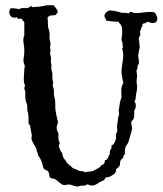

<svg xmlns="http://www.w3.org/2000/svg" viewBox="-20 -808 623 736"><path d="M445.3 -449.2Q442.4 -473.6 453.1 -490.2Q451.2 -495.1 450.7 -499.5Q450.2 -503.9 447.3 -517.6Q444.3 -531.2 446.8 -547.9Q449.2 -564.5 451.7 -584Q454.1 -603.5 448.2 -623Q453.1 -626 451.2 -629.4Q449.2 -632.8 449.7 -639.2Q450.2 -645.5 447.3 -649.9Q444.3 -654.3 448.2 -674.8Q448.2 -683.6 448.2 -692.4Q448.2 -701.2 445.8 -707.5Q443.4 -713.9 439.9 -716.8Q436.5 -719.7 434.6 -724.6Q421.9 -724.6 410.6 -726.1Q399.4 -727.5 387.7 -728.5Q385.7 -736.3 382.8 -739.3Q379.9 -742.2 380.4 -748Q380.9 -753.9 385.7 -759.3Q390.6 -764.6 397.5 -767.1Q404.3 -769.5 429.7 -763.7Q443.4 -758.8 455.1 -758.8Q466.8 -758.8 471.7 -756.8Q475.6 -757.8 477.1 -760.3Q478.5 -762.7 482.4 -762.7Q492.2 -757.8 502.4 -757.8Q512.7 -757.8 533.7 -760.7Q554.7 -763.7 572.3 -760.7Q589.8 -738.3 579.1 -724.6Q568.4 -714.8 546.9 -724.6Q541 -723.6 539.1 -720.7Q537.1 -717.8 529.3 -717.8Q524.4 -713.9 525.9 -710Q527.3 -706.1 521.5 -704.1Q522.5 -700.2 520 -695.8Q517.6 -691.4 516.6 -688Q515.6 -684.6 517.1 -682.6Q518.6 -680.7 518.1 -676.3Q517.6 -671.9 514.6 -667.5Q511.7 -663.1 511.7 -657.2Q514.6 -650.4 514.6 -634.8Q516.6 -627 514.6 -622.1L509.8 -596.7Q509.8 -588.9 512.2 -575.7Q514.6 -562.5 506.8 -555.7Q508.8 -550.8 506.8 -545.9Q504.9 -541 502.9 -536.1Q506.8 -517.6 504.4 -506.3Q502 -495.1 505.9 -476.6Q504.9 -472.7 504.9 -465.8Q504.9 -459 502.9 -453.6Q501 -448.2 500.5 -436.5Q500 -424.8 495.1 -418Q501 -414.1 500.5 -402.3Q500 -390.6 495.1 -385.7Q494.1 -377.9 494.6 -370.6Q495.1 -363.3 493.7 -356.9Q492.2 -350.6 488.3 -347.7Q484.4 -344.7 483.4 -339.4Q482.4 -334 484.9 -325.7Q487.3 -317.4 485.4 -309.6L482.4 -298.8Q480.5 -291 478 -283.7Q475.6 -276.4 474.1 -269Q472.7 -261.7 466.8 -253.9Q460.9 -246.1 459.5 -236.8Q458 -227.5 459 -224.1Q460 -220.7 458.5 -217.8Q457 -214.8 454.1 -211.4Q451.2 -208 453.1 -204.1Q440.4 -194.3 440.4 -186Q440.4 -177.7 438.5 -172.9Q436.5 -168 424.8 -159.2Q425.8 -153.3 420.9 -143.6Q400.4 -127 386.7 -127.9Q383.8 -127 382.3 -123Q380.9 -119.1 377.9 -117.2Q362.3 -110.4 356.9 -106.4Q351.6 -102.5 345.2 -99.6Q338.9 -96.7 331.5 -96.7Q324.2 -96.7 316.4 -101.6Q313.5 -100.6 310.5 -99.1Q307.6 -97.7 305.2 -96.7Q302.7 -95.7 299.3 -96.2Q295.9 -96.7 293 -96.7L276.4 -92.8Q269.5 -92.8 257.8 -97.7Q246.1 -102.5 234.9 -99.6Q223.6 -96.7 215.8 -102.1Q208 -107.4 206.5 -109.4Q205.1 -111.3 197.3 -117.2Q189.5 -123 182.6 -123.5Q175.8 -124 172.9 -126.5Q169.9 -128.9 168.5 -139.2Q167 -149.4 163.6 -151.9Q160.2 -154.3 153.3 -157.2Q146.5 -160.2 144.5 -170.9Q139.6 -196.3 125 -213.9Q126 -217.8 124.5 -220.7Q123 -223.6 121.6 -227.1Q120.1 -230.5 120.1 -233.9Q120.1 -237.3 118.2 -240.2L112.3 -251Q98.6 -274.4 100.6 -279.3Q102.5 -284.2 101.6 -291L95.7 -324.2Q95.7 -330.1 89.8 -332Q88.9 -345.7 89.4 -353Q89.8 -360.4 87.9 -373L85 -383.8Q84 -390.6 84.5 -397.9Q85 -405.3 82 -412.1Q79.1 -418.9 77.6 -426.8Q76.2 -434.6 77.1 -445.8Q78.1 -457 73.2 -467.8Q73.2 -475.6 76.2 -478.5Q70.3 -494.1 71.3 -508.8Q72.3 -523.4 73.2 -542L75.2 -555.7Q74.2 -559.6 70.3 -569.3Q69.3 -579.1 71.3 -589.4Q73.2 -599.6 73.2 -613.8Q73.2 -627.9 70.3 -643.6Q67.4 -659.2 73.2 -672.9V-722.7Q72.3 -726.6 68.4 -728Q64.5 -729.5 65.4 -735.4Q60.5 -737.3 53.7 -735.8Q46.9 -734.4 44.9 -742.2Q39.1 -739.3 31.2 -740.2Q20.5 -743.2 16.6 -754.4Q12.7 -765.6 21.5 -776.4Q44.9 -776.4 51.8 -772.5Q61.5 -778.3 74.7 -776.9Q87.9 -775.4 96.7 -783.2Q101.6 -785.2 103.5 -781.7Q105.5 -778.3 108.4 -781.2Q129.9 -781.2 148.4 -785.6Q167 -790 187.5 -787.1Q188.5 -783.2 191.4 -780.8Q194.3 -778.3 198.2 -771Q202.1 -763.7 201.2 -761.2Q200.2 -758.8 192.4 -750Q181.6 -749 174.3 -748.5Q167 -748 162.1 -739.3Q164.1 -728.5 163.6 -716.8Q163.1 -705.1 166.5 -696.3Q169.9 -687.5 169.9 -681.6V-660.2L173.8 -640.6L171.9 -626L173.8 -615.2L171.9 -603.5L175.8 -585Q173.8 -572.3 175.3 -567.9Q176.8 -563.5 176.8 -560.5V-541Q180.7 -529.3 180.7 -528.3V-508.8L183.6 -492.2Q184.6 -489.3 183.1 -486.8Q181.6 -484.4 182.1 -481Q182.6 -477.5 183.6 -474.6Q184.6 -471.7 186 -465.8Q187.5 -460 186.5 -453.1Q185.5 -444.3 189 -433.6Q192.4 -422.9 191.9 -406.2Q191.4 -389.6 193.4 -382.8Q195.3 -376 195.3 -370.1L202.1 -340.8Q202.1 -335 198.2 -325.2Q194.3 -315.4 204.1 -295.9Q202.1 -271.5 209 -260.7L205.1 -246.1Q209 -239.3 211.4 -231.9Q213.9 -224.6 218.8 -221.7Q218.8 -208 226.6 -198.7Q234.4 -189.5 236.3 -183.6Q240.2 -181.6 242.2 -178.7Q244.1 -175.8 247.6 -173.8Q251 -171.9 253.4 -168.9Q255.9 -166 259.3 -163.6Q262.7 -161.1 265.6 -161.1Q268.6 -161.1 276.9 -156.2Q285.2 -151.4 292.5 -151.9Q299.8 -152.3 306.6 -147.5Q314.5 -150.4 321.3 -150.4Q333 -149.4 344.7 -157.2Q364.3 -166 365.7 -170.9Q367.2 -175.8 377 -177.7Q377.9 -181.6 380.4 -184.6Q382.8 -187.5 381.8 -193.4Q392.6 -196.3 394 -203.1Q395.5 -210 401.4 -217.8Q399.4 -230.5 404.3 -235.4Q409.2 -240.2 407.2 -251Q415 -251 420.9 -265.6Q425.8 -275.4 424.8 -280.8Q423.8 -286.1 423.8 -291L429.7 -305.7Q427.7 -328.1 429.7 -334Q431.6 -339.8 431.6 -344.7Q431.6 -349.6 432.6 -355.5Q433.6 -361.3 435.1 -364.3Q436.5 -367.2 436.5 -370.1Q436.5 -373 436.5 -376Q436.5 -378.9 434.6 -383.8Q437.5 -395.5 438.5 -406.7Q439.5 -418 442.9 -426.3Q446.3 -434.6 445.8 -439Q445.3 -443.4 445.3 -449.2Z"/></svg>

Font: Mountains of Christmas
Style: Bold
Weight: 700
Designer: Crystal Kluge
Foundry: Font Diner, Inc DBA Tart Workshop
Version: Version 1.002